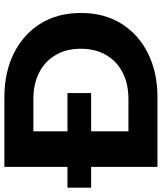

<svg xmlns="http://www.w3.org/2000/svg" viewBox="37 -789 740 878"><g transform="rotate(-90 407.0 -350.0)"><path d="M82.9 0V-700H400.8Q515.4 -700 602.3 -656.6Q689.2 -613.2 737.9 -534.9Q786.7 -456.6 786.7 -350Q786.7 -243.8 737.9 -165.3Q689.2 -86.8 602.3 -43.4Q515.4 0 400.8 0ZM245.3 -132.7H393.2Q463.1 -132.7 514.5 -159.3Q565.9 -185.8 594.4 -234.8Q623 -283.7 623 -350Q623 -417.3 594.4 -465.7Q565.9 -514.2 514.5 -540.7Q463.1 -567.3 393.2 -567.3H245.3ZM-12.1 -303.3V-411.5H420.5V-303.3Z"/></g></svg>

Font: Montserrat Thin
Style: Regular
Weight: 100
Designer: Julieta Ulanovsky
Foundry: Julieta Ulanovsky
Version: Version 9.000